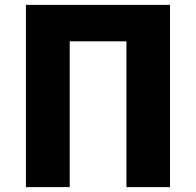

<svg xmlns="http://www.w3.org/2000/svg" viewBox="-20 -765 802 785"><path d="M86 -745H675V0H497V-596H265V0H86Z"/></svg>

Font: Merged Yaku Han JP Black
Style: Regular
Weight: 900
Designer: Ryoko NISHIZUKA 西塚涼子 (kana, bopomofo & ideographs); Paul D. Hunt (Latin, Greek & Cyrillic); Sandoll Communications 산돌커뮤니
Foundry: Adobe
Version: Version 2.004